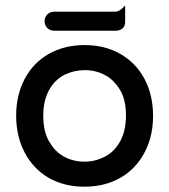

<svg xmlns="http://www.w3.org/2000/svg" viewBox="-20 -683 634 719"><path d="M429.2 -346.7Q421.4 -359.4 415.5 -366.5Q409.7 -373.5 403.8 -379.4Q391.1 -392.1 374 -401.4Q339.4 -420.4 296.9 -420.4Q258.3 -420.4 222.2 -403.3Q185.5 -384.8 164.1 -346.2Q142.1 -307.1 142.1 -250Q142.1 -189 164.6 -152.3Q171.4 -141.1 176.8 -133.8Q202.1 -100.1 243.7 -85.9Q268.6 -77.6 296.9 -77.6Q335.4 -77.6 371.6 -95.7Q408.2 -114.3 429.9 -153.6Q451.7 -192.9 451.7 -251.5Q451.7 -310.1 429.2 -346.7ZM72.3 -387.2Q104.5 -448.2 162.8 -481.2Q221.2 -514.2 296.9 -514.2Q390.6 -514.2 456.5 -463.9Q497.1 -433.1 521.5 -386.7Q553.2 -326.7 553.2 -249Q553.2 -157.7 508.8 -90.8Q478 -43.9 429.7 -16.6Q371.6 16.1 295.9 16.1Q220.2 16.1 162.1 -17.1Q104.5 -50.8 72.5 -111.6Q40.5 -172.4 40.5 -249.5Q40.5 -326.7 72.3 -387.2ZM182.6 -639.2H411.1Q425.3 -639.2 439.5 -653.3L448.7 -662.6V-601.6Q448.7 -585.9 439.9 -577.6Q430.7 -567.9 411.1 -567.9H182.6Q167.5 -567.9 157.2 -578.1Q147 -588.4 147 -603.5Q147 -618.7 157.2 -628.9Q167.5 -639.2 182.6 -639.2Z"/></svg>

Font: YuPearl-Medium
Style: Medium
Weight: 500
Designer: Max Yao
Foundry: Max-Everyday
Version: Version 1.011; ttfautohint (v1.8.3)